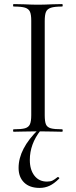

<svg xmlns="http://www.w3.org/2000/svg" viewBox="-20 -645 372 940"><path d="M284 -12Q287 -12 287 -6Q287 0 284 0Q254 0 236 -1L165 -2L96 -1Q78 0 47 0Q44 0 44 -6Q44 -12 47 -12Q85 -12 102.5 -17Q120 -22 126.5 -36.5Q133 -51 133 -81V-544Q133 -574 126.5 -588Q120 -602 102.5 -607.5Q85 -613 47 -613Q44 -613 44 -619Q44 -625 47 -625L96 -624Q138 -622 165 -622Q195 -622 237 -624L284 -625Q287 -625 287 -619Q287 -613 284 -613Q247 -613 229 -607Q211 -601 205 -586.5Q199 -572 199 -542V-81Q199 -50 205 -36Q211 -22 228.5 -17Q246 -12 284 -12ZM71 177Q71 83 169 -12L179 -7Q126 60 126 138Q126 186 148.5 215Q171 244 210 244Q227 244 237 239Q247 234 262 222H264Q267 222 269.5 225Q272 228 269 230Q245 254 222.5 264.5Q200 275 174 275Q125 275 98 248.5Q71 222 71 177Z"/></svg>

Font: Cormorant Unicase
Style: Regular
Weight: 400
Designer: Christian Thalmann (Catharsis Fonts)
Foundry: Catharsis Fonts
Version: Version 4.000